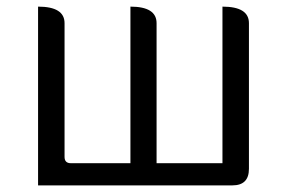

<svg xmlns="http://www.w3.org/2000/svg" viewBox="-20 -560 867 580"><path d="M95 0V-540Q175 -540 175 -490V-86Q175 -67 194 -67H374V-540Q453 -540 453 -490V-67H652V-540Q732 -540 732 -490V-50Q732 0 682 0Z"/></svg>

Font: Swei Half Moon CJK TC
Style: DemiLight
Weight: 350
Version: Version 2.125